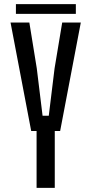

<svg xmlns="http://www.w3.org/2000/svg" viewBox="-20 -909 443 929"><path d="M157 0V-275H131L31 -800H122L158 -578L186 -349H216L244 -578L281 -800H371L271 -275H245V0ZM57 -842V-889H347V-842Z"/></svg>

Font: Big Shoulders Text Medium
Style: Regular
Weight: 500
Designer: Patric King
Foundry: XO Type Co
Version: Version 1.000; ttfautohint (v1.8.2)